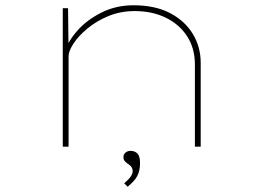

<svg xmlns="http://www.w3.org/2000/svg" viewBox="-20 -556 1001 728"><path d="M218 0V-525H238L240 -364L226 -360Q238 -400 274 -440.5Q310 -481 365 -508.5Q420 -536 486 -536Q568 -536 624.5 -506.5Q681 -477 711 -427.5Q741 -378 741 -318V0H719V-311Q719 -373 689.5 -418.5Q660 -464 608.5 -489Q557 -514 491 -514Q437 -514 391 -495Q345 -476 311 -447.5Q277 -419 258.5 -390.5Q240 -362 240 -343V0H230Q228 0 225 0Q222 0 218 0ZM464 152 451 139Q459 132 466 125Q473 118 478 109.5Q483 101 483 92Q483 84 479 78Q475 72 469 68Q461 63 454.5 56.5Q448 50 448 40Q448 29 456 22.5Q464 16 475 16Q491 16 501 26Q511 36 511 62Q511 78 508 90.5Q505 103 499.5 113Q494 123 485 132.5Q476 142 464 152Z"/></svg>

Font: Lexend Zetta Thin
Style: Regular
Weight: 250
Version: Version 1.007